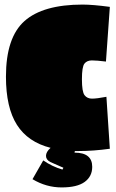

<svg xmlns="http://www.w3.org/2000/svg" viewBox="-20 -650 508 839"><path d="M383 79Q383 121 350 145Q317 169 249.5 169Q182 169 122 133L169 51Q208 78 253 91L257 83L200 58Q181 48 181 31Q181 14 201 -4Q102 -29 54 -104.5Q6 -180 6 -315Q6 -486 87 -558Q168 -630 341 -630Q385 -630 460 -620L443 -381Q403 -386 381.5 -386Q360 -386 349 -372Q338 -358 338 -303.5Q338 -249 349.5 -234Q361 -219 382 -219Q403 -219 445 -227L460 0Q388 10 325 10H308L306 13V17Q383 17 383 79Z"/></svg>

Font: Passion One Black
Style: Regular
Weight: 900
Designer: Alejandro Lo Celso
Foundry: Fontstage
Version: Version 1.002